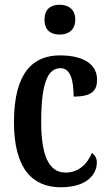

<svg xmlns="http://www.w3.org/2000/svg" viewBox="-20 -781 460 811"><path d="M232 -635C267 -635 298 -653 298 -698C298 -743 267 -761 232 -761C195 -761 168 -743 168 -698C168 -653 195 -635 232 -635ZM237 10C352 10 389 -49 389 -94C389 -114 381 -126 368 -135C350 -90 313 -52 257 -52C185 -52 154 -127 154 -266C154 -442 186 -493 236 -493C279 -493 291 -438 291 -373C369 -373 390 -399 390 -444C390 -505 340 -547 233 -547C124 -547 39 -480 39 -265C39 -66 119 10 237 10Z"/></svg>

Font: Noto Serif Hebrew ExtraCondensed SemiBold
Style: Regular
Weight: 600
Width: 2
Designer: Monotype Design Team
Foundry: Monotype Imaging Inc.
Version: Version 2.004